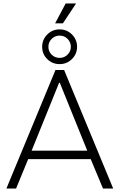

<svg xmlns="http://www.w3.org/2000/svg" viewBox="-20 -1091 692 1111"><path d="M505 -170H143L73 0H17L301 -686H351L635 0H576ZM326 -612H322L163 -219H485ZM419 -1071V-1069L344 -956H299L360 -1071ZM224 -820Q224 -862 253.5 -891.5Q283 -921 325 -921Q367 -921 396.5 -891.5Q426 -862 426 -820Q426 -779 396.5 -749.5Q367 -720 325 -720Q283 -720 253.5 -749Q224 -778 224 -820ZM390 -820Q390 -847 371 -866Q352 -885 325 -885Q298 -885 279 -866Q260 -847 260 -820Q260 -793 279 -774.5Q298 -756 325 -756Q352 -756 371 -775Q390 -794 390 -820Z"/></svg>

Font: Chivo Thin
Style: Regular
Weight: 100
Designer: Hector Gatti
Foundry: Omnibus-Type
Version: Version 1.007